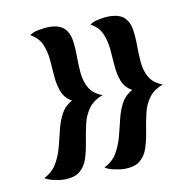

<svg xmlns="http://www.w3.org/2000/svg" viewBox="-63 -668 638 628"><g transform="rotate(-10 256.5 -354.0)"><path d="M301 -104Q288 -104 267.5 -108.5Q247 -113 238 -120Q266 -134 280 -158Q294 -182 301.5 -210Q309 -238 315.5 -266Q322 -294 334.5 -317.5Q347 -341 371 -354Q348 -367 339 -390Q330 -413 328 -441Q326 -469 323.5 -497.5Q321 -526 310.5 -550Q300 -574 274 -588Q283 -596 303.5 -600Q324 -604 337 -604Q372 -604 388 -589Q404 -574 408 -549Q412 -524 412 -495Q412 -466 414.5 -437.5Q417 -409 430 -387Q443 -365 473 -354Q442 -343 426 -321Q410 -299 403.5 -270.5Q397 -242 392.5 -213Q388 -184 380 -159Q372 -134 354 -119Q336 -104 301 -104ZM101 -104Q88 -104 67.5 -108.5Q47 -113 38 -120Q66 -134 80 -158Q94 -182 101.5 -210Q109 -238 115.5 -266Q122 -294 134.5 -317.5Q147 -341 171 -354Q148 -367 139 -390Q130 -413 128 -441Q126 -469 123.5 -497.5Q121 -526 110.5 -550Q100 -574 74 -588Q83 -596 103.5 -600Q124 -604 137 -604Q172 -604 188 -589Q204 -574 208 -549Q212 -524 212 -495Q212 -466 214.5 -437.5Q217 -409 230 -387Q243 -365 273 -354Q242 -343 226 -321Q210 -299 203.5 -270.5Q197 -242 192.5 -213Q188 -184 180 -159Q172 -134 154 -119Q136 -104 101 -104Z"/></g></svg>

Font: Paprika
Style: Regular
Weight: 400
Designer: Eduardo Rodriguez Tunni
Foundry: Eduardo Rodriguez Tunni
Version: Version 1.010; ttfautohint (v1.8.3)